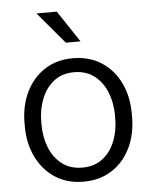

<svg xmlns="http://www.w3.org/2000/svg" viewBox="-54 -795 672 849"><g transform="rotate(-5 282.5 -370.5)"><path d="M44.9 -257.3V-271Q44.9 -347.7 74.2 -408Q103.5 -468.3 156.7 -503.2Q210 -538.1 282.2 -538.1Q355.5 -538.1 409.2 -503.2Q462.9 -468.3 491.9 -408Q521 -347.7 521 -271V-257.3Q521 -180.7 491.9 -120.4Q462.9 -60.1 409.4 -25.1Q356 9.8 283.2 9.8Q210.4 9.8 157 -25.1Q103.5 -60.1 74.2 -120.4Q44.9 -180.7 44.9 -257.3ZM119.1 -271V-257.3Q119.1 -202.1 137.7 -155.5Q156.2 -108.9 192.9 -80.8Q229.5 -52.7 283.2 -52.7Q336.4 -52.7 372.8 -80.8Q409.2 -108.9 427.7 -155.5Q446.3 -202.1 446.3 -257.3V-271Q446.3 -325.2 427.7 -372.1Q409.2 -418.9 372.6 -447.5Q335.9 -476.1 282.2 -476.1Q229 -476.1 192.6 -447.5Q156.2 -418.9 137.7 -372.1Q119.1 -325.2 119.1 -271ZM230 -749.5 323.2 -609.4H257.8L139.6 -749.5Z"/></g></svg>

Font: Vazirmatn FD Light
Style: Regular
Weight: 300
Designer: Saber Rastikerdar
Foundry: Saber Rastikerdar
Version: Version 33.003